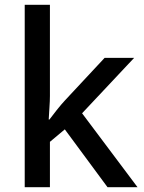

<svg xmlns="http://www.w3.org/2000/svg" viewBox="-20 -780 599 800"><path d="M188 -380Q188 -360 186 -332Q184 -304 183 -282H186Q197 -297 216.5 -321.5Q236 -346 251 -362L416 -539H539L322 -308L553 0H428L250 -241L188 -189V0H83V-760H188Z"/></svg>

Font: Noto Sans Sinhala Medium
Style: Regular
Weight: 500
Designer: Jelle Bosma - Monotype Design Team
Foundry: Monotype Imaging Inc.
Version: Version 2.006; ttfautohint (v1.8.4.7-5d5b)